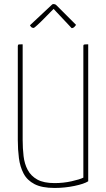

<svg xmlns="http://www.w3.org/2000/svg" viewBox="-20 -919 524 949"><path d="M250 10Q187 10 150.5 -9Q114 -28 96.5 -61.5Q79 -95 73.5 -137.5Q68 -180 68 -227V-690Q68 -695 69 -697Q70 -699 75 -699.5Q80 -700 92 -700V-227Q92 -186 96.5 -147.5Q101 -109 117 -79Q133 -49 164.5 -31.5Q196 -14 250 -14Q293 -14 333.5 -23Q374 -32 392 -41V-691Q392 -696 393.5 -697.5Q395 -699 400.5 -699.5Q406 -700 416 -700V-23Q396 -10 348 0Q300 10 250 10ZM334 -780Q334 -780 320.5 -794.5Q307 -809 289.5 -827.5Q272 -846 258.5 -860.5Q245 -875 245 -875Q245 -875 231 -861Q217 -847 198.5 -828Q180 -809 164.5 -795Q149 -781 147 -781Q137 -781 132.5 -787.5Q128 -794 128 -794L238 -897Q240 -899 246 -899Q249 -899 252.5 -897.5Q256 -896 260 -892Q260 -892 274.5 -877.5Q289 -863 308 -844Q327 -825 341.5 -810.5Q356 -796 356 -796Q356 -796 349.5 -788Q343 -780 334 -780Z"/></svg>

Font: Yanone Kaffeesatz ExtraLight
Style: Regular
Weight: 200
Designer: Yanone (Cyrillic: Daniel Pouzeot, Huerta Tipografica, and Cyreal)
Foundry: Yanone
Version: Version 2.003